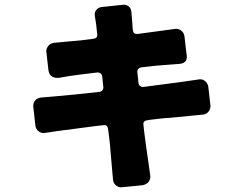

<svg xmlns="http://www.w3.org/2000/svg" viewBox="-20 -788 1040 821"><path d="M498 13Q485 13 474.5 3.5Q464 -6 463 -22L452 -147Q451 -168 448 -190Q445 -212 443.5 -227Q442 -242 438 -247.5Q434 -253 426 -253Q424 -253 389 -249Q362 -246 221 -227L175 -220Q171 -219 168 -219Q155 -219 146 -226Q133 -235 131 -253Q122 -332 122 -335Q122 -348 130 -358Q139 -369 156 -371L204 -375Q299 -383 404 -395Q413 -396 417.5 -401.5Q422 -407 422 -414Q422 -415 417 -461Q416 -469 410.5 -473.5Q405 -478 399 -478Q397 -478 395 -478Q354 -473 313.5 -468Q273 -463 232 -455Q228 -455 225 -455Q206 -455 196 -466Q189 -475 187 -489Q178 -565 178 -568Q178 -582 187 -592.5Q196 -603 212 -605Q227 -606 265 -610Q332 -615 371 -621Q384 -622 390 -626Q396 -630 396 -639Q396 -640 395 -647.5Q394 -655 392.5 -671.5Q391 -688 388 -704Q385 -720 385 -725Q385 -740 395 -749Q402 -756 415 -758Q508 -768 510 -768Q522 -768 531.5 -759.5Q541 -751 542 -736Q545 -698 546 -686Q547 -655 552 -648Q556 -643 565 -643Q567 -643 570 -643L726 -664Q729 -665 732 -665Q745 -665 755 -657Q767 -648 769 -631Q779 -548 779 -545Q779 -530 769 -522Q761 -516 748 -515Q740 -515 723 -513L646 -507Q631 -505 616 -503.5Q601 -502 588.5 -500.5Q576 -499 571.5 -493.5Q567 -488 567 -482Q567 -481 572 -435Q573 -425 578.5 -420.5Q584 -416 591 -416Q593 -416 683 -428Q754 -437 792.5 -443Q831 -449 835 -449Q847 -449 856 -442Q869 -432 871 -415Q880 -338 880 -335Q880 -321 871 -310Q862 -299 847 -298Q837 -297 828 -296Q826 -296 704 -284Q681 -283 658 -280Q635 -277 620 -275.5Q605 -274 599 -270Q593 -266 593 -258Q593 -249 604 -168L622 -41Q623 -37 623 -34Q623 -20 614.5 -9.5Q606 1 589 4Q500 13 498 13Z"/></svg>

Font: Tsunagi Gothic Black
Style: Regular
Weight: 900
Designer: Yoshimichi Ohira
Foundry: Positype
Version: Version 1.001